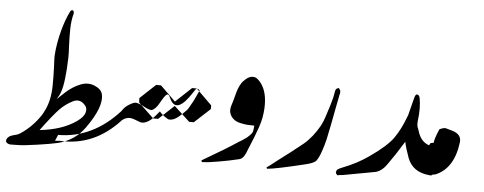

<svg xmlns="http://www.w3.org/2000/svg" viewBox="-43 -655 1910 758"><g transform="rotate(5 912.5 -276.0)"><path d="M713.4 -290H731.9L794.4 -228.5V-213.9L731.9 -156.2H713.4L651.9 -213.4H650.9L590.3 -157.2H570.8L510.3 -214.8L509.3 -232.4L570.8 -290H590.3L650.9 -230.5V-231.4Z M194.8 -217.8Q189.9 -210.4 184.6 -200.2L217.3 -230.5Q242.2 -252.9 272 -265.1Q301.8 -277.3 329.1 -265.9Q356.4 -254.4 360.8 -233.9Q371.6 -185.1 309.1 -98.1Q269.5 -43.5 203.1 -27.8Q176.3 -21.5 121.6 -13.7Q66.9 -5.9 49.8 -6.1Q32.7 -6.3 22.7 -5.6Q12.7 -4.9 5.6 -9.5Q-1.5 -14.2 0 -21Q3.4 -37.6 29.3 -43.9Q33.7 -44.9 39.8 -46.6Q45.9 -48.3 53.7 -53.2Q99.6 -83.5 131.8 -131.8Q133.8 -133.8 143.6 -153.8Q163.1 -193.4 164.1 -250.5Q164.6 -286.6 163.1 -324.7Q161.1 -362.8 161.6 -370.1Q164.6 -418.5 178.7 -471.2Q190.9 -516.1 207.5 -549.3Q210.9 -555.7 217.3 -554.7Q222.2 -553.7 222.2 -543.5Q222.2 -541 221.2 -538.6Q214.8 -514.6 213.9 -482.9Q213.4 -450.7 214.8 -416Q216.8 -384.3 216.3 -366.7Q213.4 -269 199.7 -230Q196.3 -220.2 194.8 -217.8ZM273.4 -121.6Q298.3 -139.6 303 -156.5Q307.6 -173.3 299.3 -183.6Q277.8 -210.9 249.5 -197Q221.2 -183.1 198.2 -159.7Q175.3 -136.2 127.9 -72.3Q217.8 -82 273.4 -121.6Z M629.9 -159.2Q639.2 -156.7 652.3 -161.6Q667.5 -167 701.2 -202.1Q704.1 -205.1 710.4 -216.3L724.1 -240.7L743.7 -282.7Q740.7 -289.6 729.5 -288.6Q724.6 -280.8 719.2 -273.4Q661.1 -182.6 632.8 -238.3Q632.8 -238.3 628.9 -246.1Q625.5 -257.3 616.7 -256.3Q608.9 -252 591.3 -220.2Q578.1 -196.3 562.5 -189.5Q550.3 -189.5 533.2 -199.2Q514.6 -210 499.5 -212.9Q490.7 -214.8 470.2 -202.1Q454.1 -192.4 443.4 -175.3Q339.8 -60.5 202.6 -59.6Q202.1 -58.6 192.4 -35.6Q201.2 -36.6 210.4 -37.1Q347.7 -28.8 449.2 -140.1Q463.9 -151.9 481.4 -150.9Q492.2 -149.9 516.6 -139.6Q538.6 -129.9 567.9 -156.2Q578.6 -167 594.7 -187Q609.4 -170.4 629.9 -159.2Z M922.4 -26.4Q928.7 -27.8 933.8 -31.7Q939 -35.6 942.9 -42.5Q946.8 -49.3 949 -54.4Q951.2 -59.6 954.8 -69.1Q958.5 -78.6 960 -81.5Q977.1 -122.1 990.2 -159.7Q1002.9 -195.3 1004.9 -235.8Q1007.8 -297.9 981.9 -333Q967.8 -351.1 957.5 -354Q936 -359.9 913.6 -335.9Q905.3 -328.1 899.2 -315.4Q893.1 -302.7 889.9 -291.7Q886.7 -280.8 882.8 -265.4Q878.9 -250 875.5 -240.7Q867.7 -217.8 872.6 -204.6Q877 -190.9 887.7 -181.9Q898.4 -172.9 914.3 -169.2Q930.2 -165.5 942.4 -164.6Q954.6 -163.6 971.2 -163.6Q970.7 -162.1 970.2 -156.5Q969.7 -150.9 969 -145.5Q968.3 -140.1 967.3 -138.2Q963.9 -131.3 956.8 -124.3Q949.7 -117.2 945.6 -114Q941.4 -110.8 929.9 -103.3Q918.5 -95.7 916.5 -95.2Q871.1 -64.5 774.9 -8.8Q775.9 -5.4 776.6 -3.9Q777.3 -2.4 778.1 -2.2Q778.8 -2 781.5 -2.4Q784.2 -2.9 785.6 -2.9Q800.8 -2.9 843.5 -10.3Q886.2 -17.6 922.4 -26.4Z M1186 -29.3Q1217.8 -37.1 1226.6 -46.4Q1228.5 -48.8 1230.5 -52.2Q1232.9 -55.7 1234.4 -58.6Q1235.8 -61 1237.5 -65.4Q1239.3 -69.8 1240.7 -71.8Q1241.7 -74.2 1243.2 -79.1Q1244.6 -84 1245.6 -85.4Q1249.5 -97.2 1253.4 -109.6Q1257.3 -122.1 1260.3 -135.3Q1263.2 -147.9 1265.1 -159.2Q1267.1 -170.9 1270.5 -185.1Q1274.9 -205.1 1275.4 -210Q1278.8 -228 1284.2 -256.3Q1288.6 -278.3 1293.9 -305.7Q1293.9 -308.1 1294.9 -312Q1295.9 -315.9 1296.9 -318.8Q1296.9 -321.3 1297.4 -324.7Q1297.4 -328.1 1296.9 -330.6Q1296.4 -333.5 1293.9 -335.9Q1290 -342.3 1289.1 -340.8Q1288.1 -339.4 1285.6 -338.9Q1280.3 -336.4 1279.8 -335.4Q1276.9 -331.5 1274.4 -314.9Q1272 -300.3 1271.5 -299.8Q1266.1 -276.9 1248 -222.7Q1241.7 -202.6 1232.9 -186.5Q1206.5 -139.2 1170.9 -109.4Q1127.4 -74.2 1071.8 -32.7Q1069.8 -31.2 1055.7 -20Q1041.5 -8.8 1033.7 -3.9V-2.4Q1034.2 -2.4 1034.7 -0.5Q1035.2 1.5 1036.6 1.5Q1069.3 -1 1186 -29.3Z M1640.6 -143.6ZM1572.8 -258.8Q1578.6 -281.7 1586.9 -314.5Q1590.8 -330.6 1591.8 -333Q1595.7 -342.8 1600.6 -342.3Q1609.4 -341.3 1611.8 -328.6Q1619.1 -290.5 1612.3 -238.3L1611.8 -224.6L1614.7 -208.5Q1614.7 -208.5 1614.7 -213.9L1615.2 -211.4L1619.1 -199.7Q1633.3 -150.4 1676.8 -143.6Q1687 -142.1 1689.5 -141.6L1710.4 -140.6L1735.8 -73.2L1683.6 -28.3L1673.8 -29.3Q1609.4 -35.6 1588.9 -90.3Q1574.7 -128.9 1570.3 -152.3L1537.6 -100.6L1508.3 -58.1Q1486.3 -26.4 1459 -22.5L1336.9 0Q1317.4 1.5 1315.9 3.4L1309.6 -2.4L1307.6 -9.3L1311.5 -18.6Q1317.9 -23.9 1334.5 -30.3Q1388.2 -50.8 1434.1 -83Q1502.4 -130.4 1526.9 -166Q1550.8 -200.2 1569.8 -251Q1569.8 -251 1572.8 -258.8Z M1639.6 -46.9 1632.3 -91.3 1670.4 -155.8 1682.6 -158.2Q1682.6 -172.4 1700.2 -212.9Q1713.9 -219.7 1723.6 -219.7Q1724.6 -219.7 1751 -211.9Q1789.1 -200.7 1785.2 -168.9Q1772.5 -64.9 1701.2 -34.7L1685.1 -31.2Q1664.1 -26.9 1639.6 -46.9Z"/></g></svg>

Font: Urdu Khush Khati
Style: Regular
Weight: 400
Version: Version 001.500